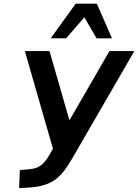

<svg xmlns="http://www.w3.org/2000/svg" viewBox="-20 -813 741 1030"><path d="M252.9 4.4C220.7 61.5 197.3 89.8 139.2 94.7L86.4 99.6L82.5 196.3L131.3 193.4C287.1 184.1 320.3 119.6 396.5 -13.2L700.7 -539.1H567.4L352.5 -167.5L245.6 -539.1H113.3L264.2 -14.6ZM334.5 -607.4 432.6 -720.2 498 -607.4H580.6L499.5 -793.5H386.2L252 -607.4Z"/></svg>

Font: Winston SemiBold
Style: Italic
Weight: 600
Italic angle: -8.13011°
Designer: Vernon Adams, Kim Jin-seong, David Berlow, Cristiano Sobral
Foundry: The Winston Project Authors
Version: Version 3.004